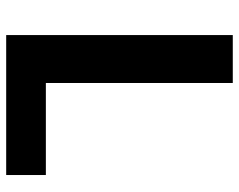

<svg xmlns="http://www.w3.org/2000/svg" viewBox="-94 -660 754 605"><g transform="rotate(90 282.5 -357.0)"><path d="M90 0V-714H241V-125H531V0Z"/></g></svg>

Font: Noto Sans Sinhala UI
Style: Bold
Weight: 700
Designer: Jelle Bosma - Monotype Design Team
Foundry: Monotype Imaging Inc.
Version: Version 2.006; ttfautohint (v1.8.4.7-5d5b)